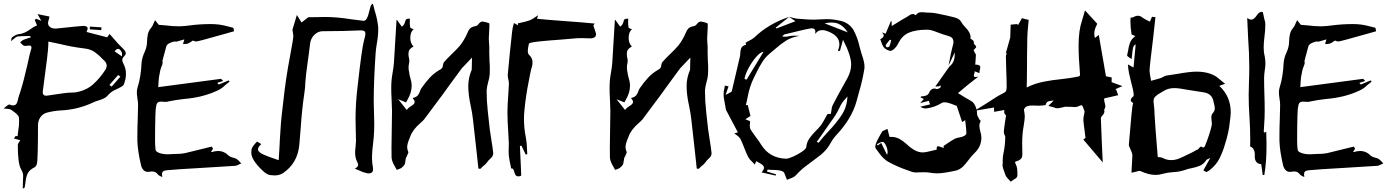

<svg xmlns="http://www.w3.org/2000/svg" viewBox="-29 -932 7851 1082"><path d="M231 -392.6Q236.3 -392.6 242.7 -394Q346.7 -410.2 368.7 -410.2H375Q386.2 -410.2 397.5 -411.6Q456.5 -421.9 494.9 -456.1Q533.2 -490.2 562.5 -535.2Q572.3 -549.3 572.3 -562Q572.3 -576.7 559.1 -589.8L549.3 -599.1Q529.3 -621.1 505.4 -638.2Q481.4 -655.3 444.8 -659.2Q377.9 -667 308.6 -684.1L243.7 -697.8L243.2 -677.2Q243.2 -645 212.4 -418.9L211.9 -412.1Q211.9 -392.6 231 -392.6ZM658.2 -614.3 658.7 -631.3Q658.2 -636.7 653.8 -642.6Q645.5 -656.7 636.7 -656.7Q635.3 -656.7 631.1 -655.8Q627 -654.8 616.7 -642.6ZM600.1 -443.8 649.4 -500 636.7 -509.3 587.4 -453.1ZM541.5 -762.2 476.6 -766.6 478 -782.2 543 -777.8ZM99.1 130.9Q99.6 123.5 99.6 115.7Q100.6 72.8 101.1 69.1Q101.6 65.4 101.6 61Q101.6 51.8 99.6 43.5Q95.2 31.7 89.4 21Q71.3 -10.3 71.3 -113.3Q71.3 -122.1 78.6 -131.3Q82 -135.7 85.4 -141.6L49.3 -151.9L59.1 -165.5Q67.4 -164.6 70.3 -164.6L73.7 -195.3Q78.6 -221.7 78.6 -247.6Q78.6 -258.8 77.6 -270Q75.7 -279.8 65.2 -289.3Q54.7 -298.8 42.5 -307.1Q37.1 -310.5 32.7 -314Q25.9 -318.4 10.7 -318.8Q2.4 -319.3 -8.8 -320.8Q-0.5 -327.1 6.3 -333Q18.6 -343.3 22.9 -343.3Q35.6 -337.9 44.4 -337.9Q49.3 -337.9 56.2 -340.6Q63 -343.3 67.1 -353.5Q71.3 -363.8 72.8 -374L75.2 -383.8Q98.6 -451.7 114.3 -521.5Q119.1 -542.5 124.5 -563Q128.9 -580.6 132.3 -598.1Q137.7 -626 146 -652.8Q148.4 -659.7 148.4 -664.6Q148.4 -675.3 135.7 -675.3Q127.4 -675.3 123 -673.8L110.8 -673.3Q102.1 -673.3 90.3 -687.5L84.5 -693.8L90.8 -698.7Q97.2 -705.1 105 -708.5Q118.7 -713.9 133.3 -718.3L145.5 -721.7Q144.5 -722.7 143.3 -724.6Q142.1 -726.6 140.6 -729Q89.8 -729 70.8 -726.6Q59.6 -723.6 47.4 -711.9Q40.5 -706.1 32.2 -699.7L34.7 -709.5Q35.6 -720.7 41 -723.1Q62.5 -738.3 77.1 -739.7Q107.4 -741.7 144 -768.6Q161.6 -782.2 179.7 -789.1L175.3 -798.8L166.5 -820.3L175.8 -826.2Q186.5 -821.3 203.6 -814.5L182.6 -852.5Q183.1 -852.1 249.5 -838.9Q248.5 -835.4 248.5 -832.5Q247.6 -826.7 246.1 -821.8Q241.7 -811 241.7 -802.2Q241.7 -791 249 -783.2Q260.3 -771 283.2 -771L291.5 -771.5Q430.2 -786.1 439.9 -786.1Q464.8 -786.1 464.8 -772Q464.8 -764.2 458.5 -752L575.2 -721.7L588.4 -740.7L611.3 -714.8Q637.2 -683.6 666 -656.2Q679.7 -643.1 679.7 -631.8Q679.7 -623.5 671.9 -616.2Q660.2 -605 660.2 -595.2Q660.2 -583.5 667 -572.3Q680.7 -545.4 680.7 -518.1Q680.7 -517.1 680.2 -502.4Q679.7 -487.8 670.4 -459.5Q668.9 -455.1 665.5 -451.2Q658.2 -442.9 630.9 -430.7Q600.6 -418.5 582 -398.4Q570.3 -383.8 555.7 -377Q541 -370.1 525.4 -365.7Q509.8 -361.3 495.6 -354.5Q409.7 -314 312.5 -309.6Q272.9 -307.1 235.4 -297.4Q211.4 -290.5 198.2 -270.8Q185.1 -251 185.1 -226.6Q185.1 -30.3 178.7 -7.8Q174.3 5.9 166 10.7Q134.8 25.9 125.5 48.6Q116.2 71.3 114.3 97.2Q112.8 109.9 110.4 122.1Q110.4 127.4 99.1 130.9Z M885.3 65.9 873.5 60.1Q865.7 57.1 860.8 51.3Q849.1 34.2 828.6 34.2Q822.8 34.2 816.7 35.4Q810.5 36.6 806.2 36.6Q792.5 36.6 784.2 30.3Q775.9 23.9 771.7 15.6Q767.6 7.3 766.1 0.5Q747.1 -78.6 745.1 -138.7V-168.9Q745.1 -214.8 747.1 -260.3Q748.5 -299.3 749 -339.4Q749 -357.9 745.6 -376Q742.2 -398.9 742.2 -411.1Q742.2 -425.3 746.1 -438.5Q765.6 -499 769 -581.1Q772.5 -609.9 785.6 -637.7Q799.8 -668 799.8 -701.2Q800.3 -720.7 804.4 -740Q808.6 -759.3 824.2 -777.3Q831.5 -786.1 835.9 -799.3L844.7 -818.4L865.7 -792L902.8 -789.1Q942.9 -783.7 981.9 -783.7Q1011.2 -784.7 1040 -788.6Q1096.2 -796.4 1161.1 -796.4Q1208.5 -796.4 1252.9 -783.7L1284.2 -775.9Q1286.1 -775.4 1286.4 -773.7Q1286.6 -772 1287.6 -768.1L1290 -755.9L1238.3 -741.2Q1086.4 -698.2 1077.6 -698.2Q1067.9 -698.2 1058.1 -703.6L1051.8 -699.2Q1031.2 -684.1 1016.1 -684.1H1013.7L1002.4 -683.6L1009.8 -710L965.8 -697.3Q963.9 -698.2 959.5 -698.2Q946.8 -698.2 929.9 -690.7Q913.1 -683.1 908.7 -672.4Q898.9 -639.2 890.6 -605.5L886.2 -588.4Q886.2 -585.9 887 -583.7Q887.7 -581.5 887.7 -579.6Q887.7 -571.3 881.8 -558.1Q873 -538.1 867.2 -498.5Q864.7 -481 862.8 -440.9L1216.8 -487.8L1228.5 -475.6L1195.3 -465.3L1203.6 -455.6L1259.8 -479L1264.6 -471.7L1255.9 -464.8Q1248 -459.5 1241.7 -453.6Q1221.7 -433.1 1195.8 -421.4Q1113.3 -382.8 1010.3 -374.5Q963.9 -369.6 917.5 -359.9L916 -359.4Q913.1 -357.9 904.3 -357.9Q897.9 -357.9 891.1 -358.6Q884.3 -359.4 877.9 -359.4Q857.4 -359.4 852.5 -341.8Q847.2 -317.9 847.2 -293L846.7 -282.2Q844.7 -213.9 844.7 -142.1Q844.7 -112.8 847.7 -87.4Q849.6 -77.1 868.7 -70.1Q887.7 -63 914.6 -62.5L927.2 -63Q943.4 -64.5 960 -64.5Q1002 -64.5 1030.8 -73.2L1164.6 -106L1171.4 -93.8L1160.6 -76.2L1161.1 -75.7Q1162.1 -75.7 1163.1 -74.7Q1182.6 -81.1 1199.2 -81.1Q1234.4 -81.1 1260.3 -54.2Q1268.1 -47.4 1283.2 -43.9Q1293.9 -41.5 1303.2 -37.1Q1313.5 -30.3 1320.8 -21.5L1330.6 -11.2L1317.9 -5.4Q1308.1 1 1297.4 2.4Q1201.2 8.8 1106.9 14.2Q960.4 22.5 912.1 27.3Q893.1 29.3 887.7 36.1Q883.8 41 883.8 50.8Q883.8 55.7 885.3 65.9Z M1518.6 56.6Q1513.7 56.6 1493.9 54.7Q1474.1 52.7 1448.2 26.9Q1387.2 -31.2 1387.2 -71.8Q1387.2 -73.7 1388.2 -88.4Q1389.2 -103 1419.4 -134.3L1443.4 -120.1Q1424.8 -103 1424.8 -91.3Q1424.8 -74.2 1457 -60.5Q1480 -49.8 1541.5 -29.3Q1542 -43 1545.9 -100.1L1548.3 -148.4Q1554.7 -256.3 1558.6 -283.7Q1563.5 -321.3 1567.4 -358.9Q1581.1 -488.8 1605.5 -615.2Q1624 -713.9 1624 -728Q1624 -735.8 1619.1 -764.6L1644 -847.7L1670.4 -805.2L1708.5 -835Q1733.9 -835 1758.3 -835.4Q1779.3 -836.4 1799.3 -836.4Q1870.1 -836.4 1952.1 -823.2Q1986.3 -818.4 2020.5 -814.5Q2025.9 -814.5 2032.2 -819.8Q2042.5 -828.6 2051.8 -868.2Q2055.2 -883.8 2060.1 -898.9Q2062.5 -905.3 2069.8 -909.7L2072.3 -911.6Q2077.6 -890.1 2083.5 -869.1Q2098.6 -821.8 2102.5 -775.4V-770.5Q2102.5 -729 2094.7 -687Q2089.4 -656.7 2087.4 -627Q2077.1 -475.1 2077.1 -361.8Q2077.1 -329.1 2078.6 -297.1Q2080.1 -265.1 2080.1 -234.4Q2080.1 -195.8 2077.1 -157.7Q2067.4 -79.1 2067.4 -42.5Q2067.4 -14.6 2072.8 14.2L2073.2 22.5Q2073.2 35.6 2065.7 40.5Q2058.1 45.4 2049.3 45.4L2043.5 44.9Q2019.5 40.5 1994.6 28.3Q1983.4 23.4 1970.7 18.6Q1988.8 8.3 1989.3 -1.5Q1989.3 -10.7 1982.9 -22Q1972.2 -43.5 1972.2 -72.8Q1972.2 -87.4 1974.6 -102.5Q1976.6 -120.6 1977.1 -138.2Q1977.1 -172.4 1975.6 -206.5Q1974.6 -236.3 1974.6 -266.1Q1975.1 -356 1986.3 -445.8Q2010.3 -661.6 2022 -702.6Q2030.3 -731.4 2030.3 -740.7Q2030.3 -748 2027.8 -752.4Q2023.4 -760.7 2006.3 -760.7H2002.4Q1905.3 -756.3 1808.1 -756.3H1788.6Q1761.7 -755.4 1741.7 -734.9Q1721.7 -714.4 1718.3 -685.1Q1712.4 -632.3 1704.6 -579.6Q1693.4 -500.5 1691.4 -463.9Q1690.9 -438 1687 -413.1Q1671.9 -311.5 1665.5 -209Q1662.1 -162.1 1657.7 -115.2Q1647.9 -11.7 1565.4 43.9Q1544.9 56.6 1518.6 56.6Z M2207 25.4Q2202.1 15.6 2196.3 5.9Q2180.7 -19 2177.7 -42L2177.2 -102.5Q2177.2 -153.3 2178.7 -203.6Q2180.2 -253.9 2180.2 -306.2Q2179.7 -340.3 2177.7 -374Q2175.8 -405.3 2175.8 -436.5Q2175.8 -481.4 2183.6 -522.9Q2188.5 -549.8 2190.9 -577.1Q2193.8 -619.6 2205.6 -819.3H2208.5Q2226.6 -794.9 2234.9 -782.2L2239.7 -785.2Q2249.5 -792.5 2253.9 -809.1Q2255.9 -817.9 2259.5 -822.5Q2263.2 -827.1 2280.8 -827.1L2280.3 -808.6Q2280.3 -793.9 2282.2 -778.8Q2284.7 -771 2302.2 -768.1Q2283.2 -751.5 2283.2 -717.8Q2283.2 -688.5 2301.3 -669.9Q2276.4 -656.7 2273.9 -639.6Q2272.9 -632.8 2272.9 -626Q2272.9 -616.2 2275.4 -606.7Q2277.8 -597.2 2277.8 -588.4Q2277.8 -581.5 2276.4 -575.7Q2273.4 -563.5 2273.4 -551.3Q2273.4 -537.6 2276.9 -524.4V-523.9Q2278.3 -508.8 2284.7 -487.8Q2291 -466.8 2291 -450.2Q2291 -409.2 2266.6 -368.7L2259.3 -355L2215.3 -372.6L2262.7 -312.5Q2272.5 -325.2 2285.2 -332.5Q2293.5 -337.4 2300.5 -343.5Q2307.6 -349.6 2307.6 -358.4Q2307.6 -367.2 2297.9 -376.5L2298.3 -379.9Q2318.8 -385.3 2326.7 -396Q2334.5 -406.7 2337.9 -418Q2340.8 -427.2 2345.7 -434.6Q2367.7 -466.8 2392.8 -494.1Q2418 -521.5 2455.6 -542.5Q2466.3 -548.8 2467.3 -565.9Q2468.8 -575.7 2473.1 -582Q2493.2 -604.5 2515.1 -625.5Q2540 -648.9 2562.5 -674.3Q2587.9 -706.1 2606 -748.5Q2610.8 -761.7 2619.6 -771.2Q2628.4 -780.8 2650.4 -784.7Q2660.2 -786.1 2669.4 -798.3Q2678.7 -810.5 2689.9 -810.5Q2693.4 -810.5 2697.8 -809.6Q2722.7 -804.2 2728.5 -799.8L2729 -781.7Q2729 -766.6 2725.6 -714.4Q2725.6 -699.7 2727.1 -686Q2728.5 -674.3 2728.5 -657.2L2728 -647Q2728 -618.2 2729.5 -589.8Q2731.4 -565.9 2731.4 -542.5Q2731.4 -526.4 2730.5 -510.7Q2728.5 -490.2 2722.2 -469.7Q2715.3 -446.3 2713.4 -422.4Q2713.4 -363.8 2719.7 -306.6Q2721.2 -295.4 2722.2 -283.7Q2730.5 -196.3 2741.2 -136.2Q2747.1 -102.5 2750.5 -68.8Q2750.5 -51.3 2735.8 -39.6Q2723.1 -28.3 2715.8 -17.3Q2708.5 -6.3 2692.4 5.4Q2689 7.8 2685.5 12.2Q2682.1 16.6 2678.2 19.5Q2676.3 19.5 2674.8 19L2667 18.1L2657.7 -68.4L2636.2 -260.3Q2631.8 -298.8 2623.5 -336.4Q2609.9 -397.9 2609.9 -447.8Q2609.9 -493.2 2629.4 -539.1L2630.9 -607.4L2573.7 -547.4Q2558.1 -525.4 2555.7 -522.9L2498 -444.3Q2498 -441.9 2361.3 -259.3Q2351.6 -248 2341.8 -240.2Q2297.4 -202.1 2283.7 -164.6L2278.3 -150.9Q2265.6 -121.1 2265.6 -103Q2265.6 -89.8 2271.5 -76.7Q2272.5 -75.7 2272.5 -73.7Q2272 -69.8 2267.1 -60.1L2262.7 -49.3L2262.2 -48.3Q2257.8 -43.9 2257.8 -39.6Q2255.9 -22 2253.7 -12.5Q2251.5 -2.9 2245.6 2.4Q2242.7 4.9 2240.7 7.3Q2238.8 9.8 2235.8 12.2Q2228.5 18.6 2207 25.4Z M2892.1 62Q2888.7 62 2883.5 60.3Q2878.4 58.6 2874.8 51.5Q2871.1 44.4 2868.9 35.9Q2866.7 27.3 2863.5 22.2Q2860.4 17.1 2855.5 17.1L2851.6 17.6L2846.7 -7.3Q2837.4 -47.9 2837.4 -78.1Q2837.4 -87.9 2837.9 -97.2L2838.4 -126.5L2835 -190.9Q2831.1 -245.1 2830.6 -299.8Q2831.1 -345.7 2835 -392.1Q2837.4 -425.3 2838.9 -459Q2838.9 -471.7 2835.7 -483.9Q2832.5 -496.1 2832.5 -507.8V-511.2Q2843.3 -632.3 2856.9 -753.4Q2859.4 -773.9 2863.3 -787.6L2867.2 -802.2Q2884.8 -793.5 2890.6 -789.6L2889.2 -800.3Q2898.9 -802.7 2909.2 -804.7Q2933.1 -809.6 2956.1 -817.4Q2971.7 -824.2 2987.3 -835.4Q2994.6 -840.8 3002.9 -846.2L2997.6 -826.2Q3066.9 -819.3 3159.7 -812.7Q3252.4 -806.2 3322.3 -799.3L3314.9 -788.6L3329.6 -743.2L3330.1 -739.7Q3330.1 -715.8 3295.9 -715.8Q3283.7 -715.8 3271 -716.6Q3258.3 -717.3 3245.1 -717.3Q3232.4 -717.3 3219.2 -716.3Q3184.6 -712.9 3134.3 -709Q2977.1 -697.8 2957 -689.9Q2950.7 -687 2950.7 -681.2Q2945.3 -657.7 2945.3 -643.6Q2945.3 -630.9 2951.2 -624.5Q2971.7 -605 2971.7 -584.5V-573.2Q2971.7 -563 2964.8 -543Q2961.4 -532.2 2950.7 -474.1Q2934.6 -394.5 2926.8 -314.5Q2923.8 -288.1 2923.8 -261.2Q2923.8 -207.5 2935.1 -152.8Q2940.4 -122.6 2940.9 -91.8Q2941.4 -77.1 2942.4 -63Q2936.5 -62 2933.6 -61L2909.7 -110.8L2900.9 -109.9L2906.7 15.6Q2907.2 37.1 2908.2 58.1Q2898.9 62 2892.1 62Z M3437.5 25.4Q3432.6 15.6 3426.8 5.9Q3411.1 -19 3408.2 -42L3407.7 -102.5Q3407.7 -153.3 3409.2 -203.6Q3410.6 -253.9 3410.6 -306.2Q3410.2 -340.3 3408.2 -374Q3406.2 -405.3 3406.2 -436.5Q3406.2 -481.4 3414.1 -522.9Q3418.9 -549.8 3421.4 -577.1Q3424.3 -619.6 3436 -819.3H3439Q3457 -794.9 3465.3 -782.2L3470.2 -785.2Q3480 -792.5 3484.4 -809.1Q3486.3 -817.9 3490 -822.5Q3493.7 -827.1 3511.2 -827.1L3510.7 -808.6Q3510.7 -793.9 3512.7 -778.8Q3515.1 -771 3532.7 -768.1Q3513.7 -751.5 3513.7 -717.8Q3513.7 -688.5 3531.7 -669.9Q3506.8 -656.7 3504.4 -639.6Q3503.4 -632.8 3503.4 -626Q3503.4 -616.2 3505.9 -606.7Q3508.3 -597.2 3508.3 -588.4Q3508.3 -581.5 3506.8 -575.7Q3503.9 -563.5 3503.9 -551.3Q3503.9 -537.6 3507.3 -524.4V-523.9Q3508.8 -508.8 3515.1 -487.8Q3521.5 -466.8 3521.5 -450.2Q3521.5 -409.2 3497.1 -368.7L3489.7 -355L3445.8 -372.6L3493.2 -312.5Q3502.9 -325.2 3515.6 -332.5Q3523.9 -337.4 3531 -343.5Q3538.1 -349.6 3538.1 -358.4Q3538.1 -367.2 3528.3 -376.5L3528.8 -379.9Q3549.3 -385.3 3557.1 -396Q3564.9 -406.7 3568.4 -418Q3571.3 -427.2 3576.2 -434.6Q3598.1 -466.8 3623.3 -494.1Q3648.4 -521.5 3686 -542.5Q3696.8 -548.8 3697.8 -565.9Q3699.2 -575.7 3703.6 -582Q3723.6 -604.5 3745.6 -625.5Q3770.5 -648.9 3793 -674.3Q3818.4 -706.1 3836.4 -748.5Q3841.3 -761.7 3850.1 -771.2Q3858.9 -780.8 3880.9 -784.7Q3890.6 -786.1 3899.9 -798.3Q3909.2 -810.5 3920.4 -810.5Q3923.8 -810.5 3928.2 -809.6Q3953.1 -804.2 3959 -799.8L3959.5 -781.7Q3959.5 -766.6 3956.1 -714.4Q3956.1 -699.7 3957.5 -686Q3959 -674.3 3959 -657.2L3958.5 -647Q3958.5 -618.2 3960 -589.8Q3961.9 -565.9 3961.9 -542.5Q3961.9 -526.4 3960.9 -510.7Q3959 -490.2 3952.6 -469.7Q3945.8 -446.3 3943.8 -422.4Q3943.8 -363.8 3950.2 -306.6Q3951.7 -295.4 3952.6 -283.7Q3960.9 -196.3 3971.7 -136.2Q3977.5 -102.5 3981 -68.8Q3981 -51.3 3966.3 -39.6Q3953.6 -28.3 3946.3 -17.3Q3939 -6.3 3922.9 5.4Q3919.4 7.8 3916 12.2Q3912.6 16.6 3908.7 19.5Q3906.7 19.5 3905.3 19L3897.5 18.1L3888.2 -68.4L3866.7 -260.3Q3862.3 -298.8 3854 -336.4Q3840.3 -397.9 3840.3 -447.8Q3840.3 -493.2 3859.9 -539.1L3861.3 -607.4L3804.2 -547.4Q3788.6 -525.4 3786.1 -522.9L3728.5 -444.3Q3728.5 -441.9 3591.8 -259.3Q3582 -248 3572.3 -240.2Q3527.8 -202.1 3514.2 -164.6L3508.8 -150.9Q3496.1 -121.1 3496.1 -103Q3496.1 -89.8 3502 -76.7Q3502.9 -75.7 3502.9 -73.7Q3502.4 -69.8 3497.6 -60.1L3493.2 -49.3L3492.7 -48.3Q3488.3 -43.9 3488.3 -39.6Q3486.3 -22 3484.1 -12.5Q3481.9 -2.9 3476.1 2.4Q3473.1 4.9 3471.2 7.3Q3469.2 9.8 3466.3 12.2Q3459 18.6 3437.5 25.4Z M4418 -836.9 4342.3 -775.9 4346.7 -771.5Q4436.5 -805.7 4453.6 -812.5ZM4748.5 -749.5Q4724.6 -786.6 4693.8 -798.8Q4677.2 -805.2 4657.2 -805.2Q4639.2 -805.2 4617.7 -800.3Q4653.3 -786.1 4689.9 -772.5ZM4178.2 -482.9 4273.9 -640.1Q4257.8 -639.6 4234.6 -613.8Q4211.4 -587.9 4191.7 -552.5Q4171.9 -517.1 4166.5 -487.8ZM4584.5 -127.9Q4610.4 -161.1 4640.6 -192.9Q4681.6 -235.4 4713.1 -282.2Q4744.6 -329.1 4746.6 -388.7L4736.8 -376.5Q4714.8 -355 4701.7 -324.7Q4682.1 -282.7 4651.9 -244.1Q4641.1 -229.5 4631.8 -214.8L4591.8 -157.7L4573.7 -132.3ZM4400.9 -37.6Q4415 -38.1 4441.7 -50Q4468.3 -62 4490.7 -77.4Q4513.2 -92.8 4514.6 -102.5Q4517.1 -130.4 4532.2 -151.9Q4547.4 -173.3 4566.9 -192.9Q4583.5 -209 4597.7 -226.6Q4609.9 -244.1 4621.1 -266.1L4633.8 -289.1L4653.3 -290.5L4656.2 -308.1Q4657.2 -325.2 4663.1 -338.4Q4693.8 -397.9 4727.1 -457L4748.5 -495.6Q4767.6 -532.7 4767.6 -568.8Q4767.6 -619.1 4721.7 -708Q4710.9 -670.4 4704.6 -645.5H4692.4Q4701.2 -665.5 4701.2 -682.6Q4701.2 -730 4637.7 -754.9Q4620.1 -762.2 4605 -762.2Q4601.6 -762.2 4591.3 -760.7Q4581.1 -759.3 4564.5 -741.2Q4565.9 -748 4565.9 -753.4Q4565.9 -772.5 4545.9 -772.5Q4528.8 -772.5 4395 -738.8Q4393.1 -738.3 4390.6 -737.5Q4388.2 -736.8 4382.8 -730.5L4379.4 -726.1Q4387.2 -725.1 4394.5 -725.1Q4406.2 -725.1 4415.5 -727.5Q4430.2 -731 4450.7 -731Q4456.1 -731 4462.9 -730.5Q4469.7 -730 4477.1 -730Q4431.6 -722.7 4399.9 -702.4Q4368.2 -682.1 4340.8 -657.2Q4327.1 -645 4313 -633.8Q4284.2 -610.4 4266.6 -582.3Q4249 -554.2 4234.9 -524.9Q4227.5 -508.3 4218.8 -492.7Q4194.3 -441.9 4184.6 -386.2Q4180.2 -362.3 4173.8 -338.9Q4177.7 -339.4 4181.6 -340.3L4184.6 -340.8L4200.2 -278.8L4171.4 -259.8Q4190.4 -251.5 4197.3 -249.5L4197.8 -240.2L4196.3 -223.6Q4196.3 -211.4 4200.7 -202.6Q4215.3 -179.7 4231.2 -158.9Q4247.1 -138.2 4259.8 -117.7Q4307.1 -40.5 4400.9 -37.6ZM4418 -836.9Q4418.5 -836.9 4418.5 -837.4Q4442.4 -829.6 4459.5 -827.1L4490.7 -824.7Q4524.4 -821.3 4557.6 -821.3Q4575.7 -821.3 4594.2 -822.8Q4612.8 -824.2 4630.9 -824.2Q4669.4 -824.2 4712.2 -813.5Q4754.9 -802.7 4779.8 -764.6Q4804.2 -719.7 4814.9 -669.4L4823.2 -639.2L4829.6 -618.7Q4842.8 -580.6 4842.8 -557.6Q4842.8 -551.3 4842.3 -545.4Q4831.5 -478 4811.5 -411.1L4798.8 -364.3Q4772 -263.2 4679.2 -165.5Q4662.6 -146.5 4650.9 -124.5Q4627 -78.6 4570.3 -39.6Q4560.5 -32.7 4551.3 -25.4Q4542 -18.1 4531.7 -10.3Q4489.3 18.6 4456.1 55.7Q4444.8 67.4 4423.8 74.2Q4414.1 77.6 4405.8 81.5Q4400.9 70.8 4397.7 60.5Q4394.5 50.3 4390.6 42.5Q4382.3 25.4 4325.2 25.4H4321.3Q4308.6 24.9 4296.4 23.9Q4295.4 29.3 4293 34.7L4344.2 50.3L4342.3 57.6L4262.7 39.6Q4276.4 23.4 4276.4 13.2Q4276.4 -1.5 4249.5 -14.2Q4240.7 -18.6 4233.4 -23.9L4224.1 -4.9L4211.4 -18.6Q4195.8 -32.2 4187 -47.9Q4174.8 -73.2 4165 -99.1Q4155.3 -125 4143.6 -149.4Q4136.7 -160.6 4122.6 -170.4Q4115.7 -174.8 4108.9 -180.2L4129.4 -186L4115.7 -211.9Q4091.3 -256.8 4067.9 -302.2Q4067.4 -302.2 4067.4 -302.7Q4062.5 -310.5 4061 -318.8Q4059.6 -327.1 4058.1 -335.9Q4048.8 -379.9 4048.8 -401.4Q4048.8 -417.5 4053.2 -433.6Q4054.7 -441.4 4055.7 -449.7L4076.7 -445.3L4060.1 -397.5Q4067.9 -401.9 4076.2 -405.3Q4093.8 -413.6 4095.2 -418.9Q4100.6 -439 4141.6 -617.2Q4143.1 -626 4143.1 -634.8Q4143.1 -648.9 4148.4 -661.4Q4153.8 -673.8 4175.3 -680.2Q4175.3 -685.5 4172.4 -690.4V-691.4Q4181.6 -696.8 4190.4 -701.2Q4209 -710 4221.7 -720.7Q4302.2 -798.3 4418 -836.9ZM4418 -836.9 4417.5 -837.4H4418Z M5252 44.9Q5228 44.9 5203.6 40Q5193.8 38.6 5183.6 38.6L5154.3 39.1Q5147.5 39.1 5141.1 39.6L5132.8 40Q5120.6 40 5109.4 36.1Q5098.1 32.2 5086.4 27.8Q5026.4 7.8 4973.6 -22Q4953.1 -35.2 4937.5 -54Q4921.9 -72.8 4908.2 -92.8L4905.8 -96.2Q4903.3 -100.1 4903.3 -105.5Q4903.3 -109.4 4905.8 -117.7Q4912.1 -139.2 4932.1 -172.9L4943.4 -192.4L4972.2 -205.6L4983.9 -160.2L4993.7 -160.6Q5020 -160.6 5041.3 -148.4Q5062.5 -136.2 5083 -117.2Q5130.4 -73.2 5168.9 -73.2Q5189 -73.2 5217.3 -81.1L5250 -88.9L5249.5 -96.2Q5249.5 -107.9 5257.3 -107.9Q5262.2 -107.9 5272 -103.8Q5281.7 -99.6 5290 -99.6H5291.5L5287.6 -108.9L5307.1 -122.1Q5329.1 -137.7 5352.5 -150.4Q5364.7 -155.8 5378.9 -157.7Q5401.9 -162.1 5411.6 -170.9Q5417 -175.8 5417 -180.7Q5416.5 -206.5 5412.6 -233.4L5410.2 -254.9L5393.1 -244.1Q5376 -294.4 5362.8 -335Q5327.6 -349.6 5312.5 -353Q5301.8 -355.5 5292.5 -355.5Q5284.7 -355.5 5279.3 -352.5Q5238.3 -326.7 5190.4 -320.8H5186.5Q5171.9 -320.8 5157.2 -330.6L5212.4 -343.8L5205.1 -363.8Q5197.3 -361.3 5156.7 -351.1L5177.2 -374L5157.7 -383.8L5162.6 -388.7Q5177.7 -388.7 5191.4 -394Q5202.6 -397.9 5209 -413.6Q5211.9 -422.4 5222.2 -429.2Q5228 -433.1 5235.4 -433.1Q5241.2 -433.1 5248.5 -430.7L5251.5 -430.2Q5254.9 -430.2 5260.3 -432.6Q5272 -438 5272 -441.9L5271.5 -452.1Q5266.1 -446.8 5262.2 -445.8Q5253.9 -444.3 5241.7 -444.3L5321.3 -557.1Q5340.8 -572.8 5346.7 -592.8Q5351.6 -608.9 5351.6 -626.5L5351.1 -635.7Q5337.4 -607.4 5324.2 -578.6L5316.4 -563L5323.2 -596.7Q5330.1 -635.3 5339.8 -672.9Q5344.2 -686.5 5344.2 -696.3Q5344.2 -706.1 5338.4 -715.8Q5332.5 -725.6 5303.2 -732.9Q5280.8 -739.3 5258.8 -748Q5238.8 -755.9 5217.8 -762.2Q5206.1 -764.6 5193.8 -764.6Q5133.3 -764.6 5093.3 -748Q5056.2 -732.4 5034.7 -690.9Q5026.9 -673.3 5013.2 -659.4Q4999.5 -645.5 4988.3 -645.5H4985.8Q4964.4 -650.4 4950.2 -667Q4941.4 -680.2 4937 -696.8L4931.6 -711.4Q4951.2 -720.2 4951.2 -731.9Q4951.2 -739.3 4941.4 -749.5L4961.9 -742.2L4991.2 -812Q4993.7 -812 4995.6 -811.5Q4996.1 -805.2 4996.1 -785.2L5022.5 -801.3Q5052.2 -820.3 5082 -836.9Q5086.4 -839.4 5091.3 -842.8Q5105 -853 5114.7 -853Q5122.6 -853 5131.8 -846.2Q5141.6 -860.4 5154.8 -862.3Q5160.6 -863.3 5166.5 -863.3Q5174.3 -863.3 5182.6 -862.1Q5190.9 -860.8 5199.7 -860.8H5204.6Q5224.6 -860.8 5243.7 -857.4Q5316.9 -842.8 5344.2 -835.4Q5377 -828.1 5386.2 -811Q5395.5 -793.9 5410.6 -778.8Q5440.4 -749 5440.4 -723.6L5439.9 -715.3Q5439.9 -713.4 5446.8 -710Q5459.5 -703.1 5459.5 -691.4L5459 -685.5Q5472.2 -672.9 5472.2 -668Q5472.2 -663.1 5460.4 -652.8Q5458 -650.4 5458 -649.4Q5458 -647.9 5459.5 -644.8Q5460.9 -641.6 5464.4 -635.7Q5467.8 -629.9 5470.7 -624L5468.8 -592.3L5466.8 -567.9Q5495.1 -567.9 5495.1 -554.2Q5495.1 -546.4 5492.9 -538.6Q5490.7 -530.8 5490.7 -523.9V-520L5462.9 -530.3L5463.4 -526.9Q5463.4 -521.5 5461.2 -515.4Q5459 -509.3 5459 -504.9Q5459 -498 5470.2 -498Q5475.6 -498 5483.9 -500Q5421.9 -452.6 5369.6 -407.2Q5400.4 -387.7 5447.8 -360.4Q5460.4 -351.6 5469.2 -330.6Q5476.6 -312 5476.6 -297.9V-293Q5476.6 -288.1 5478.5 -281.7L5488.3 -261.7Q5488.8 -259.8 5493.7 -254.9Q5497.6 -252 5497.6 -250Q5490.2 -236.3 5490.2 -223.1Q5490.2 -211.4 5495.6 -190.9Q5501.5 -173.3 5501.5 -155.8Q5501.5 -105.5 5461.9 -68.4Q5442.9 -49.8 5427.2 -27.8Q5413.6 -9.8 5397.9 6.8Q5378.9 24.9 5352.5 30.8L5348.6 31.2Q5286.6 44.9 5252 44.9ZM4970.2 -665.5 4974.6 -666Q4981.9 -667.5 4982.9 -670.4Q4989.7 -687.5 4993.2 -705.1L4986.3 -708.5Q4961.9 -680.2 4961.9 -675.8Q4961.9 -673.3 4965.3 -668.5Q4967.3 -665.5 4970.2 -665.5ZM4969.7 -59.6Q4973.1 -66.4 4973.1 -75.7Q4973.1 -80.6 4970.9 -91.8Q4968.8 -103 4961.2 -116.9Q4953.6 -130.9 4946.3 -132.3Q4935.1 -132.3 4922.9 -124.5Q4917.5 -121.6 4912.6 -119.6L4918 -112.3Q4927.7 -119.1 4937 -126.5Z M5667 91.8 5654.8 78.6Q5643.6 67.4 5639.2 59.6Q5620.6 12.2 5620.6 0L5621.1 -5.9H5621.6V-30.3Q5621.6 -50.8 5627 -73.7Q5634.8 -109.4 5636.2 -161.1L5633.3 -168.9Q5627.9 -180.2 5627.9 -188.5Q5627.9 -197.8 5634.8 -244.6Q5638.2 -263.2 5640.6 -281.7Q5630.4 -290.5 5629.9 -299.8Q5629.9 -306.2 5630.9 -312L5573.2 -301.8L5572.8 -326.2L5462.9 -307.6Q5551.8 -362.3 5565.4 -372.1Q5596.2 -393.1 5626.5 -407.7Q5638.2 -413.1 5641.1 -421.1Q5644 -429.2 5644 -442.4Q5644 -480 5641.6 -537.6Q5640.1 -575.7 5639.6 -614.7Q5639.6 -624 5645.5 -630.4L5639.2 -631.8L5664.1 -720.7L5666.5 -793L5703.1 -796.4L5708.5 -791L5730 -829.6L5768.1 -819.8Q5766.6 -799.3 5764.2 -778.8Q5758.8 -731.9 5758.8 -616.2V-582Q5758.8 -505.4 5757.8 -475.1Q5756.8 -457 5756.8 -439.5V-439Q5802.7 -461.9 5851.6 -471.4Q5900.4 -481 5949.5 -485.8Q5998.5 -490.7 6047.4 -500.5Q6057.6 -502.4 6057.6 -511.7L6057.1 -516.1Q6049.3 -606.9 6049.3 -675.8Q6049.3 -760.3 6068.4 -815.4Q6073.7 -832 6085.4 -873.5L6154.3 -798.3L6150.4 -789.1Q6137.7 -764.2 6137.7 -741.7Q6137.7 -729.5 6141.6 -718.3L6163.1 -735.4L6203.6 -502L6235.8 -495.6L6235.4 -468.8L6296.4 -446.8L6253.9 -428.2H6260.3L6272.5 -395.5L6253.4 -391.1Q6232.9 -385.7 6226.6 -384.8Q6208 -381.8 6200.4 -379.4Q6192.9 -377 6192.9 -374Q6192.9 -364.7 6198.7 -343.3Q6199.7 -339.4 6200.2 -333.5Q6200.2 -327.6 6196.8 -320.3L6193.4 -313Q6194.8 -308.6 6194.8 -304.2Q6194.8 -300.8 6193.4 -295.9Q6191.9 -291 6187.7 -286.1Q6183.6 -281.2 6180.9 -278.3Q6178.2 -275.4 6176.5 -271.5Q6174.8 -267.6 6174.8 -264.6Q6177.2 -190.4 6180.7 -116.7Q6182.1 -96.7 6185.5 -16.6L6075.7 -146L6087.4 -153.8L6087.9 -156.2Q6085.9 -176.8 6083 -197.8Q6078.6 -225.6 6076.2 -254.9Q6076.2 -271 6080.1 -286.1Q6082.5 -295.4 6083 -304.2Q6083 -306.2 6080.8 -310.8Q6078.6 -315.4 6076.7 -320.8Q6076.2 -323.7 6074.7 -328.1Q6069.8 -338.9 6065.4 -338.9Q6059.1 -338.9 6048.8 -333Q6038.1 -328.6 6027.8 -328.6Q6021 -328.6 6014.2 -329.6Q5999.5 -330.6 5973.6 -330.6Q5940.4 -321.8 5930.7 -321.8Q5919.4 -321.8 5911.6 -326.2L5878.9 -335.4Q5900.4 -355.5 5902.6 -358.6Q5904.8 -361.8 5908.7 -365.7L5898.9 -364.3Q5884.3 -363.3 5877.2 -360.1Q5870.1 -356.9 5866.2 -348.6L5862.8 -339.8Q5837.9 -336.4 5826.7 -336.4Q5815.9 -336.4 5806.2 -336.9Q5796.4 -337.4 5787.6 -337.4Q5769.5 -337.4 5758.5 -333Q5747.6 -328.6 5741.2 -314.9Q5746.1 -284.7 5746.1 -275.9Q5746.1 -260.7 5739.7 -221.7Q5731.4 -177.7 5731.4 -124L5732.4 -63.5Q5732.4 -58.6 5731.4 -50.8Q5727.5 -30.8 5698.7 -22.9Q5691.4 -21 5691.4 -17.6Q5691.4 -14.2 5694.8 -7.8Q5701.2 4.9 5702.9 18.6Q5704.6 32.2 5704.6 56.2Q5704.6 69.8 5686 78.6L5684.1 80.1Z M6481.9 53.7Q6444.8 53.7 6397 31.7Q6395.5 31.2 6393.6 31.2Q6386.7 31.2 6375.7 34.7Q6364.7 38.1 6347.2 41Q6352.1 -41 6352.5 -56.6Q6351.6 -67.9 6346.2 -80.1L6338.4 -98.1Q6333 -106.4 6332.5 -116.2Q6350.6 -338.4 6355 -342.8L6356.9 -352.1Q6343.3 -357.4 6343.3 -368.2Q6343.3 -377.4 6357.4 -388.7Q6359.9 -390.6 6359.9 -397.5Q6359.9 -416.5 6341.8 -483.9Q6330.6 -529.3 6329.6 -543.9L6327.1 -569.3L6358.9 -551.3L6371.1 -682.1Q6361.8 -677.2 6358.4 -669.9Q6353.5 -658.7 6348.1 -599.1L6332.5 -609.4Q6322.8 -615.7 6322.8 -620.6Q6326.2 -634.3 6328.6 -647.9Q6331.1 -669.4 6338.9 -690.7Q6346.7 -711.9 6369.1 -729L6348.1 -737.3Q6341.3 -776.9 6341.3 -814.9Q6341.3 -833 6344.2 -833Q6349.6 -833 6354.5 -833.5Q6371.1 -843.3 6383.3 -843.3Q6397.5 -843.3 6410.6 -832Q6423.3 -822.8 6451.2 -810.1L6462.9 -837.4L6482.4 -835.4Q6481.4 -829.6 6469.7 -719.7Q6449.2 -555.7 6449.2 -533.7Q6449.2 -518.6 6458 -476.6L6468.3 -479.5Q6514.6 -491.2 6523.7 -497.3Q6532.7 -503.4 6543 -505.9Q6573.2 -509.8 6603 -515.1Q6675.8 -528.3 6713.4 -528.3Q6799.8 -528.3 6845.7 -483.4Q6857.9 -473.1 6875 -460L6842.3 -448.2Q6906.7 -388.7 6906.7 -299.3Q6906.7 -280.8 6900.9 -239.7Q6896 -188 6875.5 -123Q6863.8 -81.1 6844.5 -41.3Q6825.2 -1.5 6784.7 29.3Q6781.7 31.2 6769 37.6L6752.4 28.3L6791.5 -42Q6771.5 -33.7 6768.6 -29.3Q6753.9 -6.8 6732.2 2.2Q6710.4 11.2 6686.5 15.6Q6666 19 6648.4 25.9Q6616.7 36.6 6581.1 38.1Q6552.2 40 6525.9 46.9Q6503.9 53.7 6481.9 53.7ZM6570.3 -29.8Q6592.8 -29.8 6613.5 -37.8Q6634.3 -45.9 6655.8 -57.1Q6671.9 -65.4 6688.5 -72.8Q6696.3 -76.2 6704.6 -81.5L6717.8 -89.4L6719.7 -86.9L6721.7 -88.9V-89.8L6729.5 -98.6Q6734.4 -104.5 6736.3 -105.5H6741.2Q6748 -101.1 6752.4 -101.1Q6759.3 -101.1 6764.2 -115.7L6765.1 -118.2Q6789.1 -178.7 6799.3 -224.6Q6800.3 -229.5 6800.3 -235.4Q6800.3 -243.2 6798.8 -252.2Q6797.4 -261.2 6797.4 -269Q6797.4 -284.7 6803.7 -292Q6816.9 -306.6 6816.9 -320.8Q6816.9 -334.5 6812 -349.1Q6810.1 -356.4 6808.6 -364.3Q6799.3 -405.8 6751.5 -412.1L6667.5 -425.3Q6613.8 -435.5 6588.9 -435.5Q6553.7 -435.5 6529.3 -419.4Q6521 -414.1 6512.7 -409.7Q6493.7 -399.9 6481.4 -387.7Q6471.7 -377.9 6471.7 -362.3L6472.2 -353Q6477.1 -318.8 6477.5 -285.2Q6481 -220.7 6492.2 -87.9L6495.6 -46.4H6501.5Q6512.7 -46.4 6519.5 -43.5Q6544.4 -29.8 6570.3 -29.8ZM7080.6 -865.2Q7084 -865.2 7087.4 -864.3Q7088.9 -855.5 7095.7 -826.2L7098.1 -817.4Q7101.6 -808.1 7101.6 -795.4Q7101.6 -761.7 7097.2 -729Q7092.3 -690.9 7092.3 -663.1Q7092.3 -636.2 7099.1 -608.9Q7102.1 -592.3 7102.1 -575.2Q7102.1 -556.6 7098.6 -536.6Q7095.2 -514.6 7094.7 -492.7Q7094.7 -446.3 7096.4 -400.4Q7098.1 -354.5 7098.1 -309.6Q7098.1 -269.5 7095.2 -229.5Q7093.8 -210 7092.8 -189.9L7095.2 -184.6L7106.9 -189Q7108.4 -150.4 7108.4 -112.3Q7108.4 -16.6 7095.7 54.7L7091.8 54.2H7086.9L7078.6 -6.8Q7043 -9.3 7042 -49.3L7042.5 -58.1Q7042.5 -97.2 7016.1 -106.4L7016.6 -143.1Q7016.6 -209.5 7012.2 -274.4Q7007.8 -335 7007.8 -395.5Q7007.8 -429.7 7009.3 -463.9Q7011.2 -507.3 7011.2 -551.8Q7011.2 -631.8 7004.9 -713.9Q7001.5 -771 6999.5 -830.1Q7013.2 -821.3 7022.9 -821.3Q7037.1 -821.3 7051.8 -843.3Q7066.4 -865.2 7080.6 -865.2Z M7321.3 65.9 7309.6 60.1Q7301.8 57.1 7296.9 51.3Q7285.2 34.2 7264.6 34.2Q7258.8 34.2 7252.7 35.4Q7246.6 36.6 7242.2 36.6Q7228.5 36.6 7220.2 30.3Q7211.9 23.9 7207.8 15.6Q7203.6 7.3 7202.1 0.5Q7183.1 -78.6 7181.2 -138.7V-168.9Q7181.2 -214.8 7183.1 -260.3Q7184.6 -299.3 7185.1 -339.4Q7185.1 -357.9 7181.6 -376Q7178.2 -398.9 7178.2 -411.1Q7178.2 -425.3 7182.1 -438.5Q7201.7 -499 7205.1 -581.1Q7208.5 -609.9 7221.7 -637.7Q7235.8 -668 7235.8 -701.2Q7236.3 -720.7 7240.5 -740Q7244.6 -759.3 7260.3 -777.3Q7267.6 -786.1 7272 -799.3L7280.8 -818.4L7301.8 -792L7338.9 -789.1Q7378.9 -783.7 7418 -783.7Q7447.3 -784.7 7476.1 -788.6Q7532.2 -796.4 7597.2 -796.4Q7644.5 -796.4 7689 -783.7L7720.2 -775.9Q7722.2 -775.4 7722.4 -773.7Q7722.7 -772 7723.6 -768.1L7726.1 -755.9L7674.3 -741.2Q7522.5 -698.2 7513.7 -698.2Q7503.9 -698.2 7494.1 -703.6L7487.8 -699.2Q7467.3 -684.1 7452.1 -684.1H7449.7L7438.5 -683.6L7445.8 -710L7401.9 -697.3Q7399.9 -698.2 7395.5 -698.2Q7382.8 -698.2 7366 -690.7Q7349.1 -683.1 7344.7 -672.4Q7335 -639.2 7326.7 -605.5L7322.3 -588.4Q7322.3 -585.9 7323 -583.7Q7323.7 -581.5 7323.7 -579.6Q7323.7 -571.3 7317.9 -558.1Q7309.1 -538.1 7303.2 -498.5Q7300.8 -481 7298.8 -440.9L7652.8 -487.8L7664.6 -475.6L7631.3 -465.3L7639.6 -455.6L7695.8 -479L7700.7 -471.7L7691.9 -464.8Q7684.1 -459.5 7677.7 -453.6Q7657.7 -433.1 7631.8 -421.4Q7549.3 -382.8 7446.3 -374.5Q7399.9 -369.6 7353.5 -359.9L7352.1 -359.4Q7349.1 -357.9 7340.3 -357.9Q7334 -357.9 7327.1 -358.6Q7320.3 -359.4 7314 -359.4Q7293.5 -359.4 7288.6 -341.8Q7283.2 -317.9 7283.2 -293L7282.7 -282.2Q7280.8 -213.9 7280.8 -142.1Q7280.8 -112.8 7283.7 -87.4Q7285.6 -77.1 7304.7 -70.1Q7323.7 -63 7350.6 -62.5L7363.3 -63Q7379.4 -64.5 7396 -64.5Q7438 -64.5 7466.8 -73.2L7600.6 -106L7607.4 -93.8L7596.7 -76.2L7597.2 -75.7Q7598.1 -75.7 7599.1 -74.7Q7618.7 -81.1 7635.3 -81.1Q7670.4 -81.1 7696.3 -54.2Q7704.1 -47.4 7719.2 -43.9Q7730 -41.5 7739.3 -37.1Q7749.5 -30.3 7756.8 -21.5L7766.6 -11.2L7753.9 -5.4Q7744.1 1 7733.4 2.4Q7637.2 8.8 7543 14.2Q7396.5 22.5 7348.1 27.3Q7329.1 29.3 7323.7 36.1Q7319.8 41 7319.8 50.8Q7319.8 55.7 7321.3 65.9Z"/></svg>

Font: Unutterable
Style: Regular
Weight: 400
Designer: GGBotNet
Foundry: f0n7.com
Version: 1.00